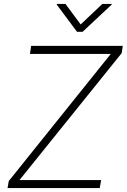

<svg xmlns="http://www.w3.org/2000/svg" viewBox="-20 -962 648 982"><path d="M18.6 0 24.9 -36.1 546.4 -686H133.3L139.2 -727.5H607.9L602.5 -690.4L79.6 -41H497.1L490.2 0ZM314.9 -941.9 392.6 -836.9 503.4 -941.9H551.8L550.8 -938L402.3 -799.3H374L270.5 -938L271.5 -941.9Z"/></svg>

Font: Inter Tight ExtraLight
Style: Italic
Weight: 250
Italic angle: -9.39999°
Designer: Rasmus Andersson
Foundry: rsms
Version: Version 3.004